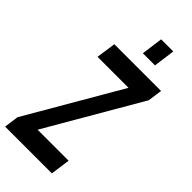

<svg xmlns="http://www.w3.org/2000/svg" viewBox="-301 -1007 1063 1063"><g transform="rotate(45 230.5 -476.0)"><path d="M-5 0 6.5 -85 354 -683 378 -635H83.5L100 -750H466L454 -665.5L106.5 -67.5L82.5 -115H377L361 0ZM247 -826.5 264 -952.5H359L342 -826.5Z"/></g></svg>

Font: Mohave Light SemiBold
Style: Italic
Weight: 600
Italic angle: -8°
Version: Version 2.003